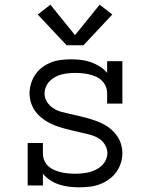

<svg xmlns="http://www.w3.org/2000/svg" viewBox="-20 -791 640 819"><path d="M318 8Q296 8 275 5.5Q254 3 233.5 -3.5Q213 -10 194.5 -22Q176 -34 163 -50V0H98V-181H163V-136Q163 -121 169 -106.5Q175 -92 186 -82Q197 -72 211 -66Q225 -60 239.5 -56.5Q254 -53 269 -51.5Q284 -50 299 -50Q299 -50 299.5 -50Q300 -50 300 -50Q315 -50 330.5 -51.5Q346 -53 360.5 -56.5Q375 -60 389 -67Q403 -74 414 -84.5Q425 -95 431.5 -109Q438 -123 438 -138Q438 -157 427.5 -174Q417 -191 400.5 -201Q384 -211 365.5 -216Q347 -221 328.5 -225Q310 -229 291.5 -233.5Q273 -238 254.5 -243Q236 -248 218 -254.5Q200 -261 183.5 -270.5Q167 -280 152.5 -292.5Q138 -305 127.5 -321Q117 -337 111.5 -355.5Q106 -374 106 -393Q106 -414 112.5 -435Q119 -456 131 -473.5Q143 -491 160.5 -504Q178 -517 198.5 -525Q219 -533 240.5 -535.5Q262 -538 283 -538Q304 -538 325.5 -535.5Q347 -533 367 -526Q387 -519 405.5 -507.5Q424 -496 437 -480V-530H502V-349H437V-394Q437 -409 431 -423Q425 -437 414 -447.5Q403 -458 389.5 -464Q376 -470 361 -473.5Q346 -477 331 -478.5Q316 -480 301 -480Q287 -480 272 -478.5Q257 -477 243 -473.5Q229 -470 216 -463Q203 -456 192.5 -445.5Q182 -435 176 -421Q170 -407 170 -392Q170 -373 180.5 -356.5Q191 -340 207 -329.5Q223 -319 241.5 -314Q260 -309 278.5 -305Q297 -301 316 -296.5Q335 -292 353 -287Q371 -282 389 -275.5Q407 -269 424 -260Q441 -251 455.5 -238Q470 -225 480.5 -209.5Q491 -194 496.5 -175.5Q502 -157 502 -138Q502 -116 495 -94.5Q488 -73 475 -55.5Q462 -38 443.5 -25Q425 -12 404.5 -4.5Q384 3 362 5.5Q340 8 318 8ZM264 -598 141 -729 195 -771 300 -641 405 -771 459 -729 336 -598Z"/></svg>

Font: Iosevka Curly Slab LtEx
Style: Regular
Weight: 300
Width: 7
Monospace: yes
Designer: Belleve Invis
Foundry: Belleve Invis
Version: Version 11.1.0; ttfautohint (v1.8.3)